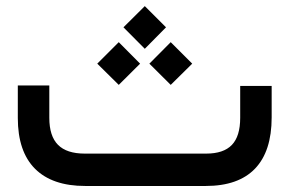

<svg xmlns="http://www.w3.org/2000/svg" viewBox="-20 -617 960 637"><path d="M261.2 -107.4H664.1Q721.7 -107.4 749.3 -136.2Q776.9 -165 776.9 -226.1V-322.3V-332H786.6H871.6H881.3V-322.3V-227.5Q881.3 -115.2 826.2 -57.6Q771 0 662.6 0H262.7Q153.3 0 96.2 -57.1Q39.1 -114.3 39.1 -225.6V-323.7V-333.5H48.8H133.8H143.6V-323.7V-226.1Q143.6 -165.5 172.4 -136.5Q201.2 -107.4 261.2 -107.4ZM389.6 -526.4 460.4 -596.7 530.8 -526.4 460.4 -455.1ZM475.6 -405.8 546.4 -477.1 617.7 -405.8 546.4 -335.4ZM302.7 -405.8 374 -477.1 444.8 -405.8 374 -335.4Z"/></svg>

Font: Shabnam Medium FD-WOL
Style: Medium-FD-WOL
Weight: 500
Foundry: DejaVu fonts team - Redesigned by Saber Rastikerdar - Based on Vazir font
Version: Version 5.0.1